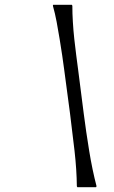

<svg xmlns="http://www.w3.org/2000/svg" viewBox="-20 -722 474 799"><path d="M379.8 57 381.8 53C370.1 8.3 359.9 -40.7 351.2 -94C342.5 -147.3 334.9 -199 328.5 -249L305 -433C302.8 -449.7 300.3 -469 297.4 -491C294.4 -513 291.7 -535.8 289.2 -559.5C286.6 -583.2 284.6 -607 283.2 -631C281.7 -655 281 -677.3 281.1 -698L279.1 -702H201.1L200.1 -698C206 -677.3 211.2 -655 215.7 -631C220.1 -607 224.3 -583.2 228.2 -559.5C232 -535.8 235.6 -513 238.9 -491C242.1 -469 244.8 -449.7 247 -433L271.5 -249C277.9 -199 284.2 -147.3 290.2 -94C296.2 -40.7 299.4 8.3 299.8 53L301.8 57Z"/></svg>

Font: Quattrocento
Style: Italic
Weight: 400
Italic angle: -13°
Designer: Pablo Impallari
Foundry: Pablo Impallari, Igino Marini, Branda Gallo
Version: Version 2.000